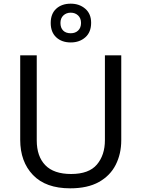

<svg xmlns="http://www.w3.org/2000/svg" viewBox="-20 -1015 771 1045"><path d="M640 -252Q640 -178 610 -118.5Q580 -59 518.5 -24.5Q457 10 362 10Q229 10 159.5 -62.5Q90 -135 90 -254V-714H180V-251Q180 -164 226.5 -116Q273 -68 367 -68Q464 -68 507.5 -119.5Q551 -171 551 -252V-714H640ZM365 -784Q316 -784 286 -812Q256 -840 256 -890Q256 -940 286 -967.5Q316 -995 365 -995Q412 -995 444 -967.5Q476 -940 476 -891Q476 -840 444.5 -812Q413 -784 365 -784ZM365 -834Q390 -834 405.5 -849Q421 -864 421 -890Q421 -916 405 -931Q389 -946 365 -946Q341 -946 325 -931Q309 -916 309 -890Q309 -864 323.5 -849Q338 -834 365 -834Z"/></svg>

Font: Noto Sans Lisu
Style: Regular
Weight: 400
Designer: Monotype Design Team. David Williams.
Foundry: Monotype Imaging Inc.
Version: Version 2.102